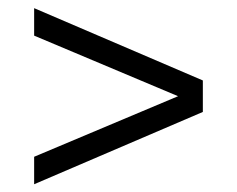

<svg xmlns="http://www.w3.org/2000/svg" viewBox="-20 -577 590 478"><path d="M65 -118.3V-186.7L423.3 -337.5L65 -488.3V-556.7L485 -376.7V-298.3Z"/></svg>

Font: Funnel Sans Light Light
Style: Regular
Weight: 300
Version: Version 1.000